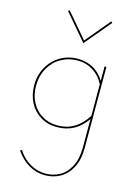

<svg xmlns="http://www.w3.org/2000/svg" viewBox="-139 -742 798 1107"><g transform="rotate(15 259.5 -189.0)"><path d="M260 -504 127 -660 135 -667 260 -520 383 -667 391 -660ZM424 -406V77Q424 149 398.5 196.5Q373 244 332 266.5Q291 289 243 289Q191 289 146 263Q101 237 68 188L77 182Q108 230 151.5 254.5Q195 279 243 279Q288 279 326.5 258Q365 237 389 191.5Q413 146 413 77V-92Q348 3 238 3Q182 3 139 -23Q96 -49 72.5 -94.5Q49 -140 49 -197Q49 -257 76 -305.5Q103 -354 150 -381.5Q197 -409 254 -409Q304 -409 345 -387Q386 -365 413 -320V-406ZM413 -111V-300Q388 -348 347 -373.5Q306 -399 255 -399Q201 -399 156 -373Q111 -347 85.5 -300.5Q60 -254 60 -197Q60 -142 82.5 -99Q105 -56 145.5 -31.5Q186 -7 238 -7Q348 -7 413 -111Z"/></g></svg>

Font: Ysabeau Infant Hairline
Style: Regular
Weight: 100
Designer: Christian Thalmann (Catharsis Fonts)
Version: Version 0.003